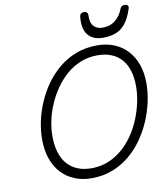

<svg xmlns="http://www.w3.org/2000/svg" viewBox="-116 -1230 1158 1343"><g transform="rotate(-10 462.5 -558.0)"><path d="M426 19Q359 19 304.5 -3.5Q250 -26 211 -68.5Q172 -111 151 -171.5Q130 -232 130 -308Q130 -368 143.5 -434Q157 -500 185 -565.5Q213 -631 254 -689Q295 -747 350 -792.5Q405 -838 473.5 -864Q542 -890 623 -890Q690 -890 744 -867.5Q798 -845 836.5 -803.5Q875 -762 896 -703Q917 -644 917 -570Q917 -506 902.5 -438Q888 -370 859.5 -304Q831 -238 789.5 -179.5Q748 -121 693.5 -76.5Q639 -32 572 -6.5Q505 19 426 19ZM437 -50Q502 -50 557.5 -73Q613 -96 658 -135.5Q703 -175 737.5 -226Q772 -277 795 -334.5Q818 -392 830 -449.5Q842 -507 842 -560Q842 -624 827 -672.5Q812 -721 782.5 -754Q753 -787 710.5 -804Q668 -821 612 -821Q548 -821 492.5 -798.5Q437 -776 392 -737Q347 -698 312 -647.5Q277 -597 253 -541Q229 -485 217 -428Q205 -371 205 -318Q205 -254 220 -204Q235 -154 264.5 -120Q294 -86 337 -68Q380 -50 437 -50ZM675 -935Q603 -935 567.5 -979Q532 -1023 542 -1111Q544 -1123 551.5 -1129Q559 -1135 572 -1135Q585 -1135 592.5 -1128.5Q600 -1122 600 -1111Q597 -1056 620 -1030.5Q643 -1005 685 -1005Q736 -1005 772.5 -1033.5Q809 -1062 827 -1109Q833 -1124 840.5 -1129.5Q848 -1135 861 -1135Q875 -1135 882.5 -1127Q890 -1119 886 -1107Q866 -1043 837 -1005Q808 -967 768 -951Q728 -935 675 -935Z"/></g></svg>

Font: Playwrite DK Loopet Light
Style: Regular
Weight: 300
Version: Version 1.003